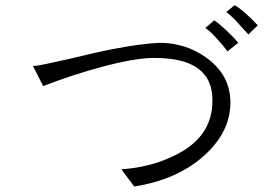

<svg xmlns="http://www.w3.org/2000/svg" viewBox="-20 -797 1040 719"><path d="M103.5 -549.8 141.6 -474.6Q255.9 -518.6 362.3 -546.9Q487.3 -580.1 557.6 -580.1Q693.4 -580.1 744.1 -519.5Q776.4 -482.4 775.4 -418Q775.4 -280.3 627.9 -211.9Q540 -169.9 434.6 -163.1L482.4 -98.6Q645.5 -124 746.1 -215.8Q842.8 -303.7 842.8 -413.1Q842.8 -513.7 756.8 -578.1Q677.7 -636.7 577.1 -636.7Q502.9 -632.8 403.3 -613.3Q345.7 -602.5 242.2 -577.1Q181.6 -563.5 158.2 -558.6Q119.1 -549.8 103.5 -549.8ZM858.4 -777.3 827.1 -752Q840.8 -742.2 859.4 -723.6Q870.1 -711.9 889.6 -690.4L910.2 -668L945.3 -702.1Q922.9 -726.6 899.4 -747.1Q873 -770.5 858.4 -777.3ZM782.2 -720.7 749 -692.4Q765.6 -681.6 793 -651.4Q817.4 -625 832 -604.5L872.1 -636.7Q854.5 -658.2 826.2 -684.6Q796.9 -711.9 782.2 -720.7Z"/></svg>

Font: DotumChe
Style: Regular
Weight: 400
Monospace: yes
Version: Version 2.21